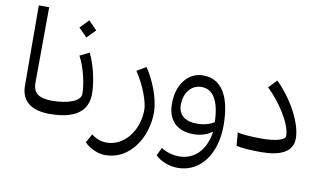

<svg xmlns="http://www.w3.org/2000/svg" viewBox="-89 -922 2232 1331"><g transform="rotate(10 1026.5 -257.0)"><path d="M288 0 307 -12V-81L288 -93C194 -93 154 -125 154 -195L157 -728H84L86 -165C86 -55 158 0 288 0Z M286 0C464 0 554 -63 554 -189C554 -266 528 -390 488 -467L422 -434C468 -347 488 -236 488 -176C488 -127 406 -93 286 -93L269 -81V-12ZM388 -626 447 -566 506 -626 447 -687Z M718 214C890 214 999 41 999 -135C999 -236 945 -361 894 -437L829 -399C890 -308 930 -196 930 -143C930 0 839 127 710 127C659 127 624 104 604 88L570 150C586 167 642 214 718 214Z M1096 97 1069 153C1105 190 1167 214 1227 214C1390 214 1490 65 1490 -129C1490 -332 1423 -448 1292 -448C1185 -448 1111 -354 1111 -217C1111 -101 1178 -35 1295 -35C1346 -35 1391 -50 1426 -76C1409 50 1335 134 1222 134C1177 134 1127 119 1096 97ZM1173 -221C1173 -308 1223 -367 1295 -367C1376 -367 1422 -290 1426 -143C1395 -123 1355 -111 1304 -111C1220 -111 1173 -151 1173 -221Z M1778 6C1905 6 1999 -30 1999 -128C1999 -237 1913 -394 1803 -502L1748 -445C1845 -352 1930 -215 1930 -135C1930 -103 1855 -87 1764 -87C1692 -87 1629 -91 1595 -101L1603 -8C1648 3 1715 6 1778 6Z"/></g></svg>

Font: Wafeq
Style: Regular
Weight: 400
Designer: Rasmus Andersson & Azza Alameddine
Foundry: Google & TypeTogether
Version: Version 3.000;FEAKit 1.0